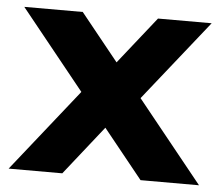

<svg xmlns="http://www.w3.org/2000/svg" viewBox="-44 -589 737 638"><g transform="rotate(5 324.5 -270.0)"><path d="M12 -540H207L642 0H447ZM255 -312 399 -269 186 0H7ZM247 -274 458 -540H637L391 -231Z"/></g></svg>

Font: Pathway Extreme 72pt
Style: Bold
Weight: 700
Designer: Eduardo Rodriguez Tunni
Foundry: Eduardo Rodriguez Tunni
Version: Version 1.001;gftools[0.9.26]